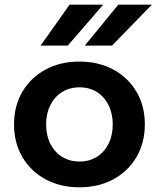

<svg xmlns="http://www.w3.org/2000/svg" viewBox="-20 -781 676 817"><path d="M318 16Q236.3 16 173.3 -18.3Q110.3 -52.6 75 -113.1Q39.7 -173.6 39.7 -251.5Q39.7 -329.9 75 -390.2Q110.3 -450.4 173.3 -484.7Q236.3 -519 318 -519Q400.1 -519 462.9 -484.7Q525.6 -450.4 561 -390.2Q596.3 -329.9 596.3 -251.8Q596.3 -173.7 561 -113.1Q525.6 -52.6 462.9 -18.3Q400.1 16 318 16ZM318.3 -93.6Q360.4 -93.6 392.2 -113.6Q424 -133.6 441.9 -169.3Q459.7 -204.9 459.7 -251.4Q459.7 -297.9 441.9 -333.6Q424 -369.3 392.2 -389.4Q360.4 -409.4 318.3 -409.4Q276.1 -409.4 244.2 -389.4Q212.2 -369.3 194.2 -333.7Q176.3 -298 176.3 -251.5Q176.3 -205 194.2 -169.3Q212.2 -133.7 244.2 -113.6Q276.1 -93.6 318.3 -93.6ZM419 -761 268.4 -587H152.6L276 -761ZM626.1 -761 456.6 -587H340.8L483.2 -761Z"/></svg>

Font: Wix Madefor Display
Style: Regular
Weight: 400
Designer: Dalton Maag Ltd
Foundry: Dalton Maag Ltd
Version: Version 3.100